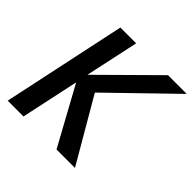

<svg xmlns="http://www.w3.org/2000/svg" viewBox="-178 -862 1023 1023"><g transform="rotate(45 333.5 -350.0)"><path d="M18 0 167 -700H286L221 -398L526 -700H667L316 -359L525 0H386L207 -327L137 0Z"/></g></svg>

Font: Red Hat Mono Medium
Style: Italic
Weight: 500
Italic angle: -12°
Monospace: yes
Designer: Pentagram, MCKL
Foundry: Pentagram, MCKL
Version: Version 1.023; ttfautohint (v1.8.3)